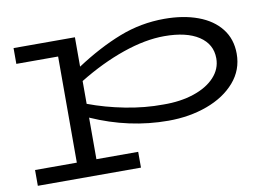

<svg xmlns="http://www.w3.org/2000/svg" viewBox="-75 -606 1349 946"><g transform="rotate(-10 599.5 -133.0)"><path d="M1120 -253Q1120 -172 1067.5 -111.5Q1015 -51 926.5 -18.5Q838 14 732 14Q536 14 349 -69V139H558V218H42V139H251V-392H42V-471H349V-324Q465 -400 573 -442Q681 -484 798 -484Q893 -484 966 -457Q1039 -430 1079.5 -378Q1120 -326 1120 -253ZM1017 -248Q1017 -319 955.5 -359.5Q894 -400 783 -400Q688 -400 575.5 -361Q463 -322 349 -252V-138Q434 -106 531.5 -87Q629 -68 721 -69Q806 -68 873.5 -90.5Q941 -113 979 -154Q1017 -195 1017 -248Z"/></g></svg>

Font: BioRhyme Expanded
Style: Regular
Weight: 400
Width: 7
Designer: Aoife Mooney
Foundry: Aoife Mooney Type
Version: Version 1.000